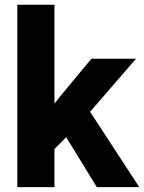

<svg xmlns="http://www.w3.org/2000/svg" viewBox="-20 -770 593 790"><path d="M204.1 -750.5V0H51.3V-750.5ZM539.6 -528.3 309.6 -262.7 188 -140.6 127 -243.7 225.6 -371.1 356 -528.3ZM378.4 0 229.5 -242.7 338.9 -328.1 553.2 0Z"/></svg>

Font: Roboto ExtraBold
Style: Regular
Weight: 800
Designer: Christian Robertson
Foundry: Google
Version: Version 3.009; 2024